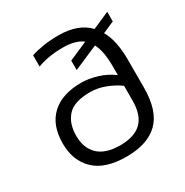

<svg xmlns="http://www.w3.org/2000/svg" viewBox="-155 -780 883 916"><g transform="rotate(-30 286.5 -322.0)"><path d="M284 10Q166 10 108 -46Q50 -102 50 -196Q50 -297 107.5 -350.5Q165 -404 271 -404Q310 -404 356 -390.5Q402 -377 441 -348V-394Q441 -435 435.5 -467.5Q430 -500 417 -525L283 -467V-519L386 -564Q348 -593 280 -593Q237 -593 202 -587Q167 -581 138 -570V-632Q168 -642 206.5 -648Q245 -654 290 -654Q398 -654 455 -594L548 -635V-582L484 -554Q502 -523 510.5 -481.5Q519 -440 519 -390V-235Q519 -107 459.5 -48.5Q400 10 284 10ZM284 -52Q363 -52 402 -90Q441 -128 441 -209V-289Q408 -313 367 -328.5Q326 -344 285 -344Q197 -344 160.5 -304Q124 -264 124 -196Q124 -128 164 -90Q204 -52 284 -52Z"/></g></svg>

Font: Kanit Light
Style: Regular
Weight: 300
Designer: Katatrad Team
Foundry: CadsonDemak
Version: Version 2.000; ttfautohint (v1.8.3)